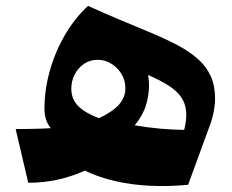

<svg xmlns="http://www.w3.org/2000/svg" viewBox="-20 -614 781 645"><path d="M275.7 -594.2Q232.4 -554.5 199.4 -498.5Q166.3 -442.5 147.9 -378.2Q129.4 -313.8 129.4 -248.2Q129.4 -229.5 134.4 -213.4Q139.3 -197.3 150.6 -183.4Q140 -182.5 118 -181.8Q96 -181.2 72.2 -180.8Q48.3 -180.5 32.6 -180.5L74.9 0Q175.6 0 265 -40.9Q311.5 -18.2 367.5 -5.5Q423.5 7.3 485.7 10.2Q547.9 13 612 6.7L683.3 -188.3Q692.5 -211.3 697.5 -236.7Q702.5 -262 702.5 -282.2Q702.5 -325.7 688.1 -357.8Q673.7 -390 645.3 -415.4Q617 -440.8 574.9 -463Q532.7 -485.2 477.2 -508.1Q434.1 -526.2 384 -547Q334 -567.9 275.7 -594.2ZM432.5 -193Q460 -226.6 470.3 -260.3Q480.6 -294.1 480.6 -328Q480.6 -336.9 479.8 -345.2Q479 -353.5 477.5 -362.1Q519.4 -343.9 547 -326.1Q574.5 -308.3 588.8 -287.4Q603 -266.6 605.3 -240Q607.6 -213.4 598.8 -177.6Q556.3 -178.4 518 -181.8Q479.7 -185.2 432.5 -193ZM312.2 -217Q267.1 -233.9 243.3 -257.1Q219.6 -280.3 219.6 -315.8Q219.6 -342.1 231 -364.1Q242.5 -386.1 262.4 -399.6Q282.2 -413.1 308.1 -413.1Q331.7 -413.1 352.9 -400.6Q374 -388.2 387.6 -366.5Q401.2 -344.7 401.2 -317.1Q401.2 -286.6 379.2 -262Q357.1 -237.5 312.2 -217Z"/></svg>

Font: Pinar FD VF
Style: Regular
Weight: 300
Designer: Amin Abedi
Version: Version 2.000